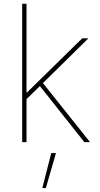

<svg xmlns="http://www.w3.org/2000/svg" viewBox="-20 -747 527 1009"><path d="M96.6 0ZM453.1 0H423.3L189.6 -294.7L119.3 -225.9V0H96.6V-727.3H119.3V-261.4H122.2L411.9 -545.5H444.6L205.6 -310.4ZM220.9 241.5H202.4L249.3 57.5H274.1Z"/></svg>

Font: Linik Sans Thin
Style: Regular
Weight: 100
Designer: Fonts by Rasmus Andersson / Changes by Cristiano Sobral with parts from Marc Monis
Foundry: rsms
Version: Version 3.020; ttfautohint (v1.6)